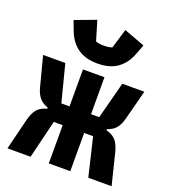

<svg xmlns="http://www.w3.org/2000/svg" viewBox="-141 -887 883 991"><g transform="rotate(20 300.0 -391.0)"><path d="M241 -210H192L141 0H14L56 -170Q66 -210 83.5 -231.5Q101 -253 137 -262V-269Q109 -278 91.5 -297.5Q74 -317 65 -351L22 -516H144L196 -313H241V-516H359V-313H404L457 -516H578L535 -351Q526 -317 509 -297.5Q492 -278 463 -269V-262Q499 -253 516.5 -231.5Q534 -210 544 -170L586 0H458L408 -210H359V0H241ZM300 -570Q234 -570 192 -599.5Q150 -629 129 -684L108 -739L223 -782L255 -675Q261 -672 274 -670Q287 -668 300 -668Q313 -668 326 -670Q339 -672 345 -675L377 -782L492 -739L471 -684Q450 -629 408 -599.5Q366 -570 300 -570Z"/></g></svg>

Font: Lilex Nerd Font
Style: Bold
Weight: 700
Designer: Mike Abbink, Paul van der Laan, Pieter van Rosmalen, Mikhael Khrustik
Foundry: Mikhael Khrustik
Version: Version 2.400; ttfautohint (v1.8.4.7-5d5b);Nerd Fonts 3.3.0